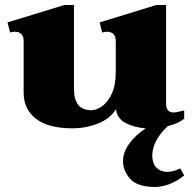

<svg xmlns="http://www.w3.org/2000/svg" viewBox="-20 -500 762 763"><path d="M585 120Q586 151 602.5 167Q619 183 645 183Q657 183 671.5 179Q686 175 696 169L712 197Q684 220 653.5 231.5Q623 243 597 243Q526 243 497.5 211Q469 179 469 140Q469 105 493.5 71Q518 37 559 10Q514 7 479.5 -11Q445 -29 441 -66Q416 -27 368 -8.5Q320 10 270 10Q172 10 123 -28Q74 -66 74 -131V-337Q74 -357 64 -365.5Q54 -374 39 -374Q34 -374 20 -371L10 -411L235 -480H274V-146Q274 -62 343 -62Q362 -62 384.5 -77Q407 -92 423.5 -126Q440 -160 440 -214V-337Q440 -357 430 -365.5Q420 -374 405 -374Q400 -374 386 -371L376 -411L601 -480H640V-89Q640 -53 669 -53Q678 -53 691.5 -56.5Q705 -60 712 -61V-28Q686 -8 647 1Q585 59 585 120Z"/></svg>

Font: Taviraj Black
Style: Regular
Weight: 900
Designer: Katatrad Team
Foundry: CadsonDemak
Version: Version 1.030